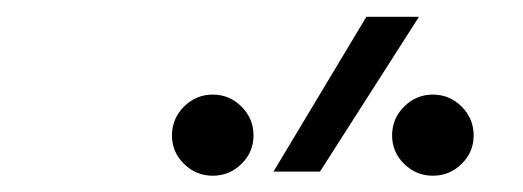

<svg xmlns="http://www.w3.org/2000/svg" viewBox="-20 -815 626 230"><path d="M307.6 -609.4 418.9 -794.9H481.9L363.3 -609.4ZM234.9 -604.5Q214.8 -604.5 200.4 -618.7Q186 -632.8 186 -652.8Q186 -672.9 200.4 -687.3Q214.8 -701.7 234.9 -701.7Q254.9 -701.7 269.3 -687.3Q283.7 -672.9 283.7 -652.8Q283.7 -632.8 269.3 -618.7Q254.9 -604.5 234.9 -604.5ZM498.5 -604.5Q478.5 -604.5 464.1 -618.7Q449.7 -632.8 449.7 -652.8Q449.7 -672.9 464.1 -687.3Q478.5 -701.7 498.5 -701.7Q518.6 -701.7 533 -687.3Q547.4 -672.9 547.4 -652.8Q547.4 -632.8 533 -618.7Q518.6 -604.5 498.5 -604.5Z"/></svg>

Font: Cascadia Code ExtraLight
Style: Italic
Weight: 200
Italic angle: -10°
Monospace: yes
Designer: Aaron Bell
Foundry: Saja Typeworks
Version: Version 2404.023; ttfautohint (v1.8.4)